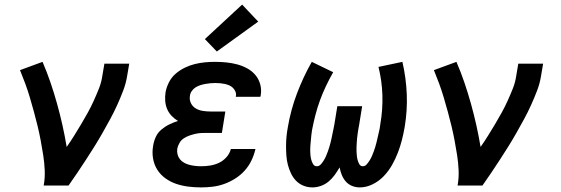

<svg xmlns="http://www.w3.org/2000/svg" viewBox="-20 -807 2440 835"><path d="M170 0Q176 -33 174.5 -66.5Q173 -100 168 -132Q163 -164 157 -196Q151 -228 143.5 -259Q136 -290 127.5 -321Q119 -352 110 -382.5Q101 -413 90 -443Q79 -473 67 -502L165 -538Q184 -494 199.5 -448.5Q215 -403 228 -356.5Q241 -310 251.5 -263Q262 -216 270 -168Q287 -192 302.5 -217Q318 -242 333 -267Q348 -292 362 -317.5Q376 -343 388 -369.5Q400 -396 410.5 -422.5Q421 -449 425 -477L434 -530H542L533 -477Q528 -445 516 -413.5Q504 -382 490 -351Q476 -320 460 -290.5Q444 -261 427 -231Q410 -201 392 -172Q374 -143 355 -114Q336 -85 317 -56.5Q298 -28 278 0Z M854 8Q826 8 798.5 4.5Q771 1 746 -7.5Q721 -16 699.5 -31.5Q678 -47 664 -69Q650 -91 645.5 -118.5Q641 -146 646 -173Q649 -193 657.5 -211.5Q666 -230 682 -243.5Q698 -257 716.5 -266Q735 -275 754 -281Q739 -290 726.5 -303Q714 -316 707 -332.5Q700 -349 698.5 -368Q697 -387 700 -406Q704 -428 715 -449.5Q726 -471 744 -486.5Q762 -502 783.5 -512.5Q805 -523 827.5 -528.5Q850 -534 872 -536Q894 -538 916 -538Q941 -538 965 -535.5Q989 -533 1011.5 -527Q1034 -521 1054.5 -510Q1075 -499 1090 -481.5Q1105 -464 1111.5 -441Q1118 -418 1114 -394Q1114 -392 1113.5 -390Q1113 -388 1112 -386H1005Q1005 -387 1005.5 -387.5Q1006 -388 1006 -389Q1008 -399 1004 -408.5Q1000 -418 993 -425Q986 -432 976.5 -436Q967 -440 957.5 -442Q948 -444 937.5 -445Q927 -446 916 -446Q906 -446 895 -445Q884 -444 873 -442Q862 -440 851 -436.5Q840 -433 830.5 -427Q821 -421 814 -411Q807 -401 806 -390Q803 -373 810.5 -358Q818 -343 832 -335Q846 -327 863 -324.5Q880 -322 897 -322H960L945 -229H882Q869 -229 856 -228.5Q843 -228 830 -225Q817 -222 804 -217.5Q791 -213 779.5 -205.5Q768 -198 761 -186Q754 -174 751 -161Q749 -148 752 -136Q755 -124 762.5 -114.5Q770 -105 781 -99Q792 -93 804 -90Q816 -87 828.5 -85.5Q841 -84 854 -84Q874 -84 893.5 -87Q913 -90 931.5 -98.5Q950 -107 964.5 -123Q979 -139 984 -159H1091Q1085 -133 1073.5 -109Q1062 -85 1044 -65Q1026 -45 1003 -30.5Q980 -16 955 -7Q930 2 904.5 5Q879 8 854 8ZM923 -583 871 -637 1033 -787 1103 -713Z M1339 8Q1318 8 1299.5 0.5Q1281 -7 1267.5 -21Q1254 -35 1245.5 -53Q1237 -71 1232 -90Q1227 -109 1225.5 -129.5Q1224 -150 1224 -171Q1224 -192 1226 -213Q1228 -234 1232 -255Q1238 -291 1248 -328Q1258 -365 1271.5 -400.5Q1285 -436 1301 -470.5Q1317 -505 1336 -538L1429 -493Q1412 -463 1397.5 -432.5Q1383 -402 1371.5 -370.5Q1360 -339 1351.5 -306Q1343 -273 1337 -241Q1335 -230 1334 -219Q1333 -208 1332 -197.5Q1331 -187 1330 -176Q1329 -165 1329 -154.5Q1329 -144 1330 -133.5Q1331 -123 1333.5 -113Q1336 -103 1341.5 -93.5Q1347 -84 1358 -84Q1368 -84 1375.5 -92.5Q1383 -101 1388.5 -110Q1394 -119 1398 -128.5Q1402 -138 1405.5 -147.5Q1409 -157 1412 -167Q1415 -177 1417.5 -186.5Q1420 -196 1422 -206Q1424 -216 1426 -225.5Q1428 -235 1430 -245Q1432 -255 1434 -265L1447 -345H1555L1542 -265Q1540 -255 1538.5 -245.5Q1537 -236 1535.5 -226Q1534 -216 1533 -206Q1532 -196 1531.5 -186.5Q1531 -177 1530.5 -167Q1530 -157 1530.5 -147.5Q1531 -138 1532 -128.5Q1533 -119 1535.5 -110Q1538 -101 1543 -92.5Q1548 -84 1558 -84Q1568 -84 1575.5 -93Q1583 -102 1588.5 -111Q1594 -120 1598 -129.5Q1602 -139 1605.5 -148.5Q1609 -158 1612 -168Q1615 -178 1617.5 -188Q1620 -198 1622 -207.5Q1624 -217 1626.5 -227Q1629 -237 1631 -247Q1633 -257 1634 -267Q1645 -331 1643 -393.5Q1641 -456 1626 -516L1730 -538Q1746 -469 1749 -398Q1752 -327 1740 -255Q1735 -226 1728 -198.5Q1721 -171 1710.5 -143.5Q1700 -116 1685 -89.5Q1670 -63 1649 -41Q1628 -19 1600.5 -5.5Q1573 8 1545 8Q1527 8 1511 1.5Q1495 -5 1484 -17.5Q1473 -30 1466.5 -46Q1460 -62 1457 -79Q1447 -62 1435.5 -46Q1424 -30 1409 -17.5Q1394 -5 1375.5 1.5Q1357 8 1339 8Z M1970 0Q1976 -33 1974.5 -66.5Q1973 -100 1968 -132Q1963 -164 1957 -196Q1951 -228 1943.5 -259Q1936 -290 1927.5 -321Q1919 -352 1910 -382.5Q1901 -413 1890 -443Q1879 -473 1867 -502L1965 -538Q1984 -494 1999.5 -448.5Q2015 -403 2028 -356.5Q2041 -310 2051.5 -263Q2062 -216 2070 -168Q2087 -192 2102.5 -217Q2118 -242 2133 -267Q2148 -292 2162 -317.5Q2176 -343 2188 -369.5Q2200 -396 2210.5 -422.5Q2221 -449 2225 -477L2234 -530H2342L2333 -477Q2328 -445 2316 -413.5Q2304 -382 2290 -351Q2276 -320 2260 -290.5Q2244 -261 2227 -231Q2210 -201 2192 -172Q2174 -143 2155 -114Q2136 -85 2117 -56.5Q2098 -28 2078 0Z"/></svg>

Font: Iosevka Slab SmBdExObl
Style: Regular
Weight: 600
Width: 7
Italic angle: -9°
Monospace: yes
Designer: Belleve Invis
Foundry: Belleve Invis
Version: Version 11.1.0; ttfautohint (v1.8.3)